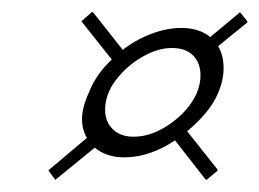

<svg xmlns="http://www.w3.org/2000/svg" viewBox="-20 -576 427 316"><path d="M71 -280 60 -295V-296L123 -349Q115 -363 115 -380Q115 -399 126 -423Q138 -454 164 -478L114 -541L131 -556H133L182 -494Q204 -511 229.5 -520.5Q255 -530 278 -530Q308 -530 326 -515L374 -555L375 -556L387 -541V-539L339 -500Q348 -485 348 -464Q348 -444 339 -423Q332 -406 318.5 -390Q305 -374 288 -360L338 -297V-295L320 -280L318 -281L268 -345Q249 -332 227.5 -324.5Q206 -317 185 -317Q155 -317 136 -333ZM200 -351Q230 -351 260.5 -372.5Q291 -394 304 -423Q310 -438 310 -452Q310 -472 298 -484.5Q286 -497 263 -497Q239 -497 213.5 -482Q188 -467 170.5 -444Q153 -421 153 -395Q153 -376 165.5 -363.5Q178 -351 200 -351Z"/></svg>

Font: Mea Culpa
Style: Regular
Weight: 400
Designer: Robert E. Leuschke
Foundry: Robert E. Leuschke
Version: Version 1.010; ttfautohint (v1.8.3)